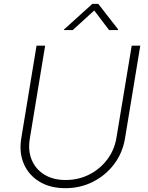

<svg xmlns="http://www.w3.org/2000/svg" viewBox="-20 -964 766 995"><path d="M318.8 11.2Q240.2 11.2 184.3 -22.7Q128.4 -56.6 103.3 -115.2Q78.1 -173.8 90.3 -248L169.4 -727.5H213.9L134.8 -247.1Q124 -184.6 144.3 -135.7Q164.6 -86.9 210 -59.1Q255.4 -31.2 320.3 -31.2Q387.2 -31.2 443.1 -59.8Q499 -88.4 536.1 -137.9Q573.2 -187.5 583.5 -250.5L662.6 -727.5H707L627.4 -244.6Q614.7 -170.4 571 -112.8Q527.3 -55.2 461.9 -22Q396.5 11.2 318.8 11.2ZM356.9 -808.1H311.5L312 -811.5L458.5 -943.8H489.3L592.3 -811.5L591.3 -808.1H545.4L468.3 -909.7Z"/></svg>

Font: Inter Extra Light
Style: Italic
Weight: 200
Italic angle: -9.39999°
Designer: Rasmus Andersson
Foundry: rsms
Version: Version 4.000;git-3c8e0fc